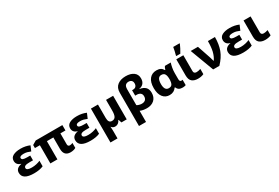

<svg xmlns="http://www.w3.org/2000/svg" viewBox="105 -2214 5631 3872"><g transform="rotate(-30 2920.5 -278.0)"><path d="M410 -230H332Q259 -230 228.5 -215.5Q198 -201 198 -171Q198 -115 319 -115Q375 -115 427 -127Q479 -139 518 -157V-28Q432 10 301 10Q35 10 35 -153Q35 -207 70 -240Q105 -273 168 -284V-289Q119 -301 92.5 -333.5Q66 -366 66 -413Q66 -488 132.5 -523.5Q199 -559 306 -559Q423 -559 518 -517L469 -402Q426 -420 390.5 -429.5Q355 -439 312 -439Q263 -439 239.5 -427.5Q216 -416 216 -393Q216 -365 245.5 -353Q275 -341 341 -341H410Z M1274 -136V-20Q1253 -7 1219.5 1.5Q1186 10 1151 10Q996 10 996 -158V-424H846V0H682V-424H567V-495L658 -549H1278V-424H1160V-169Q1160 -144 1173 -131.5Q1186 -119 1206 -119Q1240 -119 1274 -136Z M1724 -230H1646Q1573 -230 1542.5 -215.5Q1512 -201 1512 -171Q1512 -115 1633 -115Q1689 -115 1741 -127Q1793 -139 1832 -157V-28Q1746 10 1615 10Q1349 10 1349 -153Q1349 -207 1384 -240Q1419 -273 1482 -284V-289Q1433 -301 1406.5 -333.5Q1380 -366 1380 -413Q1380 -488 1446.5 -523.5Q1513 -559 1620 -559Q1737 -559 1832 -517L1783 -402Q1740 -420 1704.5 -429.5Q1669 -439 1626 -439Q1577 -439 1553.5 -427.5Q1530 -416 1530 -393Q1530 -365 1559.5 -353Q1589 -341 1655 -341H1724Z M2460 0H2336L2313 -73H2306Q2267 10 2190 10Q2135 10 2104 -33H2101Q2104 -10 2105.5 22Q2107 54 2107 84V240H1943V-549H2107V-236Q2107 -178 2127 -149Q2147 -120 2189 -120Q2247 -120 2271 -163.5Q2295 -207 2295 -297V-549H2460Z M3124 -573Q3124 -502 3088 -459Q3052 -416 2984 -405V-402Q3071 -391 3118 -345.5Q3165 -300 3165 -213Q3165 -109 3100.5 -49.5Q3036 10 2928 10Q2882 10 2841 2Q2800 -6 2771 -20V240H2607V-535Q2607 -650 2680.5 -707.5Q2754 -765 2873 -765Q2987 -765 3055.5 -715.5Q3124 -666 3124 -573ZM2771 -520V-151Q2791 -138 2823 -129Q2855 -120 2882 -120Q2938 -120 2967.5 -148Q2997 -176 2997 -228Q2997 -281 2964 -305Q2931 -329 2880 -329H2847V-455H2871Q2915 -455 2938 -481Q2961 -507 2961 -551Q2961 -594 2936 -617Q2911 -640 2869 -640Q2824 -640 2797.5 -613Q2771 -586 2771 -520Z M3246 -272Q3246 -410 3306 -483.5Q3366 -557 3470 -557Q3527 -557 3564 -537Q3601 -517 3625 -475H3633Q3646 -524 3666 -549H3802Q3788 -508 3776.5 -448Q3765 -388 3765 -325V-182Q3765 -124 3806 -124Q3814 -124 3822 -125.5Q3830 -127 3835 -129V-3Q3828 1 3805 5.5Q3782 10 3765 10Q3710 10 3678 -8Q3646 -26 3627 -72H3617Q3562 10 3458 10Q3361 10 3303.5 -63.5Q3246 -137 3246 -272ZM3613 -267V-273Q3613 -352 3589.5 -390Q3566 -428 3509 -428Q3413 -428 3413 -271Q3413 -119 3511 -119Q3566 -119 3588.5 -153.5Q3611 -188 3613 -267Z M4095 -178Q4095 -148 4112 -134Q4129 -120 4158 -120Q4200 -120 4254 -139V-17Q4196 10 4118 10Q4031 10 3981 -32Q3931 -74 3931 -175V-549H4095ZM3963 -621Q3974 -658 3985.5 -708.5Q3997 -759 4002 -796H4150V-783Q4113 -697 4058 -606H3963Z M4435 -549 4539 -242Q4555 -197 4567 -146H4571Q4621 -219 4644 -313Q4667 -407 4667 -549H4831Q4831 -381 4783.5 -252Q4736 -123 4617 0H4473L4267 -549Z M5279 -230H5201Q5128 -230 5097.5 -215.5Q5067 -201 5067 -171Q5067 -115 5188 -115Q5244 -115 5296 -127Q5348 -139 5387 -157V-28Q5301 10 5170 10Q4904 10 4904 -153Q4904 -207 4939 -240Q4974 -273 5037 -284V-289Q4988 -301 4961.5 -333.5Q4935 -366 4935 -413Q4935 -488 5001.5 -523.5Q5068 -559 5175 -559Q5292 -559 5387 -517L5338 -402Q5295 -420 5259.5 -429.5Q5224 -439 5181 -439Q5132 -439 5108.5 -427.5Q5085 -416 5085 -393Q5085 -365 5114.5 -353Q5144 -341 5210 -341H5279Z M5661 -178Q5661 -148 5678 -134Q5695 -120 5724 -120Q5766 -120 5820 -139V-17Q5762 10 5684 10Q5597 10 5547 -32Q5497 -74 5497 -175V-549H5661Z"/></g></svg>

Font: Noto Sans UI ExtraBold
Style: Regular
Weight: 800
Designer: Monotype Design Team
Foundry: Monotype Imaging Inc.
Version: Version 1.001